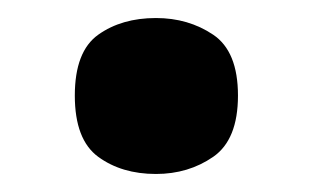

<svg xmlns="http://www.w3.org/2000/svg" viewBox="-20 -184 347 213"><path d="M153 9Q115 9 89 -10Q63 -29 63 -78Q63 -127 89 -145.5Q115 -164 153 -164Q189 -164 216.5 -145.5Q244 -127 244 -78Q244 -29 216.5 -10Q189 9 153 9Z"/></svg>

Font: Noto Serif Armenian SemiCondensed Black
Style: Regular
Weight: 900
Width: 4
Designer: Monotype Design Team
Foundry: Monotype Imaging Inc.
Version: Version 2.008; ttfautohint (v1.8.4.7-5d5b)